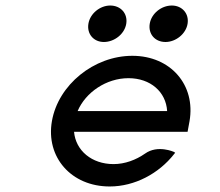

<svg xmlns="http://www.w3.org/2000/svg" viewBox="-20 -664 796 695"><path d="M579 -512C616 -512 653 -541 659 -578C665 -615 639 -644 602 -644C564 -644 528 -615 522 -578C516 -541 541 -512 579 -512ZM356 -512C394 -512 431 -541 437 -578C443 -615 417 -644 379 -644C342 -644 306 -615 300 -578C294 -541 319 -512 356 -512ZM659 -187 666 -225C689 -356 598 -462 459 -462C320 -462 191 -357 168 -226C145 -95 238 11 377 11C468 11 555 -36 610 -106C610 -106 614 -111 614 -111C614 -111 610 -114 610 -114C610 -114 551 -141 505 -108C472 -85 432 -70 391 -70C312 -70 254 -119 248 -187ZM261 -262C290 -330 365 -381 445 -381C525 -381 581 -331 585 -262Z"/></svg>

Font: Charger Monospace
Style: Regular
Weight: 400
Designer: Jasper
Foundry: Cannot Into Space Fonts
Version: Version 0.980